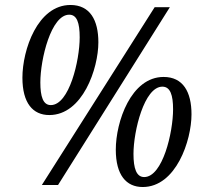

<svg xmlns="http://www.w3.org/2000/svg" viewBox="-20 -743 818 771"><path d="M178 -281C312 -281 375 -468 375 -573C375 -663 341 -723 263 -723C131 -723 70 -543 70 -431C70 -329 112 -281 178 -281ZM148 0H213L662 -714H601ZM184 -321C153 -321 142 -355 142 -412C142 -505 185 -684 258 -684C289 -684 300 -651 300 -593C300 -500 258 -321 184 -321ZM553 8C687 8 749 -179 749 -284C749 -374 715 -434 637 -434C506 -434 445 -254 445 -142C445 -40 487 8 553 8ZM559 -32C528 -32 516 -66 516 -125C516 -216 559 -395 632 -395C664 -395 675 -361 675 -304C675 -211 633 -32 559 -32Z"/></svg>

Font: Noto Serif Tamil Condensed
Style: Italic
Weight: 400
Width: 3
Italic angle: -12°
Designer: Indian Type Foundry, Tom Grace, and the Monotype Design Team
Foundry: Monotype Imaging Inc.
Version: Version 2.003